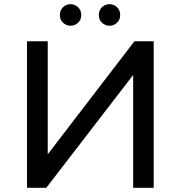

<svg xmlns="http://www.w3.org/2000/svg" viewBox="-20 -897 863 917"><path d="M714 0H616V-539L201 0H109V-700H208V-160L622 -700H714ZM317 -774Q297 -774 281.5 -788Q266 -802 266 -825Q266 -848 281 -862.5Q296 -877 317 -877Q338 -877 353 -862.5Q368 -848 368 -825Q368 -802 352.5 -788Q337 -774 317 -774ZM503 -774Q483 -774 467.5 -788Q452 -802 452 -825Q452 -848 467 -862.5Q482 -877 503 -877Q524 -877 539 -862.5Q554 -848 554 -825Q554 -802 538.5 -788Q523 -774 503 -774Z"/></svg>

Font: Argentum Novus
Style: Regular
Weight: 400
Designer: Julieta Ulanovsky
Foundry: Julieta Ulanovsky
Version: Version 7.20;July 27, 2021;FontCreator 13.0.0.2683 64-bit